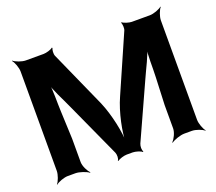

<svg xmlns="http://www.w3.org/2000/svg" viewBox="-126 -910 1250 1110"><g transform="rotate(-20 499.0 -355.5)"><path d="M232 -711H122C98 -711 61 -725 48 -737L46 -735C58 -722 72 -685 72 -661V-50C72 -26 58 11 46 24L48 26C61 14 98 0 122 0H169C193 0 233 14 249 26L252 24C237 11 219 -26 219 -50V-194L212 -362C209 -421 212 -499 203 -543L199 -542C208 -498 247 -428 272 -371L426 -33C432 -20 432 7 424 15L428 18C436 9 468 0 484 0H521C537 0 569 9 577 18L581 15C573 7 574 -20 580 -33L734 -372C759 -429 798 -500 807 -545H803C794 -501 798 -422 795 -362L788 -194V-50C788 -26 770 11 755 24L758 26C774 14 814 0 838 0H885C909 0 946 14 959 26L961 24C949 11 935 -26 935 -50V-661C935 -685 949 -722 961 -735L959 -737C946 -725 909 -711 885 -711H774C758 -711 726 -721 718 -729L714 -727C720 -718 722 -690 716 -678L563 -329C525 -245 502 -128 502 -61H506C506 -128 482 -245 446 -329L290 -678C284 -691 286 -718 292 -726L288 -729C280 -720 248 -711 232 -711Z"/></g></svg>

Font: Asimov
Style: EdgeWide
Weight: 500
Designer: Google
Version: Version 2.000980: 2014